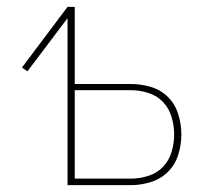

<svg xmlns="http://www.w3.org/2000/svg" viewBox="-20 -540 640 560"><path d="M177 0V-487L60 -332L44 -343L177 -520H198V-295H362Q391 -295 420 -286.5Q449 -278 470 -257Q491 -236 500 -206.5Q509 -177 509 -148Q509 -118 500 -89Q491 -60 470 -39Q449 -18 420 -9Q391 0 362 0ZM362 -19Q387 -19 412.5 -27Q438 -35 455.5 -53.5Q473 -72 480.5 -97Q488 -122 488 -148Q488 -173 480.5 -198.5Q473 -224 455.5 -242.5Q438 -261 412.5 -269Q387 -277 362 -277H198V-19Z"/></svg>

Font: Iosevka Thin Extended
Style: Regular
Weight: 100
Width: 7
Monospace: yes
Designer: Belleve Invis
Foundry: Belleve Invis
Version: Version 32.5.0; ttfautohint (v1.8.4)